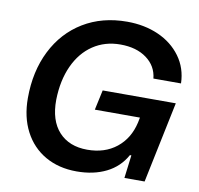

<svg xmlns="http://www.w3.org/2000/svg" viewBox="-82 -824 950 918"><g transform="rotate(10 393.0 -364.5)"><path d="M58 -296Q58 -426 108.5 -526.5Q159 -627 250.5 -682.5Q342 -738 463 -738Q547 -738 615 -708Q683 -678 724 -622Q765 -566 767 -492H633Q627 -552 577.5 -588.5Q528 -625 450 -625Q375 -625 317.5 -586.5Q260 -548 227.5 -477Q195 -406 193 -312Q192 -211 242 -156.5Q292 -102 380 -102Q465 -102 522 -147.5Q579 -193 597 -272L602 -297H383L404 -394H759L677 0H579L593 -112H586Q553 -52 491.5 -21.5Q430 9 348 9Q261 9 195.5 -28.5Q130 -66 94 -135Q58 -204 58 -296Z"/></g></svg>

Font: Mona Sans SemiBold
Style: Italic
Weight: 600
Italic angle: -11.7°
Designer: Deni Anggara
Foundry: GitHub
Version: Version 2.000